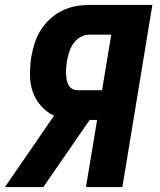

<svg xmlns="http://www.w3.org/2000/svg" viewBox="-27 -755 647 775"><path d="M-7 0 191 -288Q161 -302 138.5 -327.5Q116 -353 105 -385Q94 -417 94 -453Q94 -489 99 -524Q104 -552 112.5 -579.5Q121 -607 136.5 -632Q152 -657 174 -677.5Q196 -698 222 -711Q248 -724 276 -729.5Q304 -735 332 -735H588L467 0H320L365 -271H335L148 0ZM385 -391 422 -615H332Q313 -615 296 -604.5Q279 -594 268 -577.5Q257 -561 251.5 -542.5Q246 -524 243 -506Q241 -494 240 -482Q239 -470 239.5 -458Q240 -446 242 -434.5Q244 -423 249 -413Q254 -403 263.5 -397Q273 -391 285 -391Z"/></svg>

Font: Iosevka Curly Heavy Extended
Style: Italic
Weight: 900
Width: 7
Italic angle: -9°
Monospace: yes
Designer: Belleve Invis
Foundry: Belleve Invis
Version: Version 11.1.0; ttfautohint (v1.8.3)